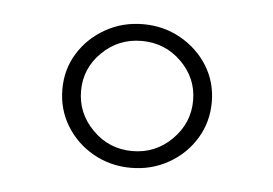

<svg xmlns="http://www.w3.org/2000/svg" viewBox="-31 -737 423 297"><g transform="rotate(5 181.0 -588.5)"><path d="M181 -477Q149 -477 122.5 -492Q96 -507 80.5 -532.5Q65 -558 65 -589Q65 -620 80.5 -645Q96 -670 122.5 -685Q149 -700 181 -700Q213 -700 239.5 -685Q266 -670 281.5 -645Q297 -620 297 -589Q297 -558 281.5 -532.5Q266 -507 239.5 -492Q213 -477 181 -477ZM181 -503Q217 -503 242.5 -528.5Q268 -554 268 -589Q268 -624 242.5 -649Q217 -674 181 -674Q145 -674 119.5 -649Q94 -624 94 -589Q94 -554 119.5 -528.5Q145 -503 181 -503Z"/></g></svg>

Font: Arima Thin
Style: Regular
Weight: 100
Designer: Joana Correia and Natanael Gama
Foundry: NDISCOVER
Version: Version 1.101;gftools[0.9.23]